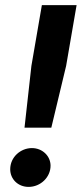

<svg xmlns="http://www.w3.org/2000/svg" viewBox="-20 -720 320 752"><path d="M76 -220H181L239 -462L280 -700H144L103 -462ZM92 12C139 12 178 -26 178 -71C178 -109 146 -140 105 -140C61 -140 20 -105 20 -57C20 -19 50 12 92 12Z"/></svg>

Font: Fixel Text 20240404 SemiBold
Style: Italic
Weight: 600
Width: 4
Italic angle: -10°
Designer: AlfaBravo + MacPaw
Foundry: Kyrylo Tkachov, Marchela Mozhyna, Serhii Makarenko, Maria Weinstein, Zakhar Kryvoshyya
Version: Version 1.211;Glyphs 3.2 (3225)